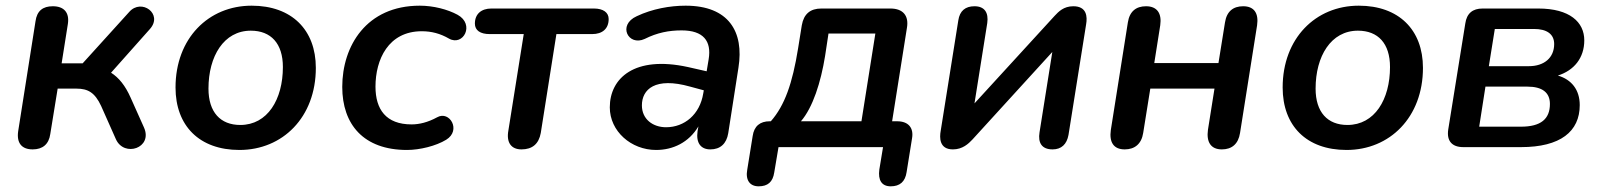

<svg xmlns="http://www.w3.org/2000/svg" viewBox="-20 -518 5638 676"><path d="M95 8C130 8 152 -10 157 -46L183 -206H249C290 -206 314 -192 336 -145L388 -28C417 37 519 3 487 -69L440 -174C421 -217 398 -245 371 -262L508 -416C555 -469 478 -525 435 -476L271 -295H197L219 -434C225 -474 205 -496 166 -496C131 -496 110 -480 105 -443L44 -56C38 -15 56 8 95 8Z M823 10C975 10 1092 -105 1092 -279C1092 -413 1007 -498 866 -498C714 -498 598 -383 598 -210C598 -75 682 10 823 10ZM826 -78C756 -78 714 -123 714 -206C714 -320 768 -410 863 -410C934 -410 976 -365 976 -282C976 -168 922 -78 826 -78Z M1413 10C1458 10 1515 -4 1551 -26C1605 -59 1563 -130 1519 -105C1486 -87 1456 -80 1429 -80C1339 -80 1302 -133 1302 -213C1302 -308 1347 -408 1465 -408C1499 -408 1530 -400 1561 -382C1611 -354 1653 -432 1591 -466C1556 -485 1506 -498 1458 -498C1270 -498 1185 -356 1185 -212C1185 -80 1260 10 1413 10Z M1816 8C1854 8 1877 -11 1884 -50L1939 -398H2065C2101 -398 2123 -417 2123 -451C2123 -474 2104 -488 2071 -488H1710C1675 -488 1652 -469 1652 -435C1652 -411 1671 -398 1704 -398H1824L1770 -59C1762 -16 1780 8 1816 8Z M2290 10C2349 10 2405 -16 2439 -73L2436 -56C2430 -14 2448 8 2481 8C2516 8 2538 -12 2544 -49L2580 -280C2600 -406 2546 -498 2394 -498C2339 -498 2277 -487 2222 -461C2153 -430 2192 -354 2250 -381C2294 -403 2335 -411 2380 -411C2456 -411 2486 -374 2475 -309L2468 -267L2402 -282C2214 -323 2127 -243 2127 -140C2127 -56 2202 10 2290 10ZM2240 -147C2240 -203 2286 -248 2410 -213L2458 -200L2456 -189C2444 -115 2390 -70 2325 -70C2279 -70 2240 -98 2240 -147Z M2651 138C2683 138 2701 123 2706 89L2721 0H3089L3076 79C3071 116 3084 138 3116 138C3148 138 3167 122 3172 88L3191 -30C3198 -68 3178 -91 3139 -91H3121L3173 -419C3181 -463 3159 -488 3115 -488H2872C2833 -488 2810 -469 2803 -429L2790 -348C2770 -224 2743 -147 2694 -91H2690C2656 -91 2635 -74 2630 -39L2611 79C2604 116 2620 138 2651 138ZM2800 -91C2842 -140 2870 -228 2885 -321L2897 -400H3062L3013 -91Z M3335 8C3369 8 3390 -12 3404 -27L3685 -335L3640 -52C3634 -15 3648 8 3686 8C3717 8 3736 -10 3742 -43L3804 -432C3809 -460 3806 -496 3759 -496C3725 -496 3707 -477 3693 -462L3411 -154L3456 -437C3461 -473 3447 -496 3411 -496C3379 -496 3359 -480 3354 -446L3292 -57C3288 -35 3286 8 3335 8Z M3940 8C3975 8 3999 -11 4005 -50L4030 -206H4256L4233 -61C4227 -18 4243 8 4282 8C4317 8 4340 -11 4346 -50L4406 -429C4412 -471 4396 -496 4357 -496C4322 -496 4299 -478 4293 -439L4270 -296H4044L4065 -429C4071 -471 4054 -496 4015 -496C3980 -496 3957 -478 3951 -439L3891 -60C3885 -17 3901 8 3940 8Z M4721 10C4873 10 4990 -105 4990 -279C4990 -413 4905 -498 4764 -498C4612 -498 4496 -383 4496 -210C4496 -75 4580 10 4721 10ZM4724 -78C4654 -78 4612 -123 4612 -206C4612 -320 4666 -410 4761 -410C4832 -410 4874 -365 4874 -282C4874 -168 4820 -78 4724 -78Z M5132 0H5335C5474 0 5542 -55 5542 -148C5542 -202 5513 -238 5465 -252C5522 -270 5558 -314 5558 -376C5558 -440 5507 -488 5396 -488H5200C5165 -488 5144 -471 5139 -435L5079 -62C5073 -22 5092 0 5132 0ZM5335 -72H5188L5210 -213H5358C5409 -213 5437 -193 5437 -152C5437 -99 5405 -72 5335 -72ZM5363 -285H5222L5243 -416H5381C5426 -416 5452 -398 5452 -363C5452 -314 5416 -285 5363 -285Z"/></svg>

Font: SN Pro Semibold
Style: Italic
Weight: 600
Italic angle: -9°
Designer: Tobias Whetton
Foundry: Supernotes
Version: Version 1.001;Glyphs 3.2 (3249)